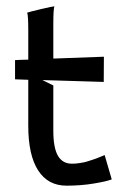

<svg xmlns="http://www.w3.org/2000/svg" viewBox="-20 -585 410 610"><path d="M69.8 -185.1V-331.5L27.8 -333V-394Q35.2 -394.5 49.1 -395Q63 -395.5 69.8 -395.5V-490.2Q69.8 -534.7 66.4 -544.9Q73.7 -547.4 110.6 -556.2Q147.5 -564.9 152.8 -564.9Q149.4 -554.7 149.4 -509.8V-398.9L310.1 -404.8L309.6 -324.7L114.7 -330.6L149.4 -313.5V-169.9Q149.4 -115.2 164.1 -90.1Q178.7 -64.9 208.5 -64.9Q214.8 -64.9 221.2 -65.4Q227.5 -65.9 234.1 -67.1Q240.7 -68.4 245.6 -69.1Q250.5 -69.8 257.8 -72.3Q265.1 -74.7 268.8 -75.7Q272.5 -76.7 280.5 -79.6Q288.6 -82.5 291 -83.5Q293.5 -84.5 302.2 -88.1Q311 -91.8 312.5 -92.3L335 -15.1Q319.3 -8.8 278.6 -2Q237.8 4.9 191.4 4.9Q132.3 4.9 101.1 -43.7Q69.8 -92.3 69.8 -185.1Z"/></svg>

Font: Nikodecs
Style: Medium
Weight: 500
Version: Version 0.29